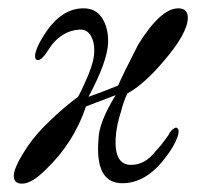

<svg xmlns="http://www.w3.org/2000/svg" viewBox="-20 -429 477 460"><path d="M430 -387Q430 -349 370 -280Q325 -227 285 -205Q275 -183 270 -162Q259 -129 257 -97Q254 -34 294 -34Q328 -34 353 -67Q365 -79 384 -106Q386 -111 390 -115.5Q394 -120 398 -122Q402 -124 403 -123Q411 -120 406 -103Q398 -79 376 -51Q330 10 273 10Q207 10 216 -96Q217 -136 257 -201L186 -174Q157 -87 90 -23Q56 11 33 11Q13 11 13 -8Q13 -29 48 -81Q68 -110 103 -143Q138 -176 167 -197Q172 -205 184 -232Q202 -271 205 -295Q208 -320 201 -336Q192 -360 169 -358Q130 -355 103 -320L88 -298Q78 -285 71 -285Q64 -285 64 -294Q64 -312 88 -349Q127 -408 178 -409Q209 -410 224.5 -386Q240 -362 239 -326Q237 -281 192 -197Q226 -209 263 -224Q271 -244 311 -322Q365 -409 407 -409Q430 -409 430 -387Z"/></svg>

Font: GFS Solomos
Style: Regular
Weight: 400
Designer: George D. Matthiopoulos
Foundry: George D. Matthiopoulos
Version: Version 1.000